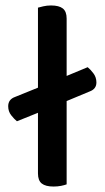

<svg xmlns="http://www.w3.org/2000/svg" viewBox="-20 -677 383 703"><path d="M176 6Q147 6 133 -5Q119 -16 119 -42V-264L42 -233Q32 -241 21 -255Q10 -269 10 -288Q10 -313 35 -322L119 -356V-649Q126 -651 139 -654Q152 -657 167 -657Q196 -657 210 -646Q224 -635 224 -609V-399L301 -431Q311 -423 322 -408.5Q333 -394 333 -375Q333 -351 308 -342L224 -307V-2Q216 1 203.5 3.5Q191 6 176 6Z"/></svg>

Font: Baloo 2 Medium
Style: Regular
Weight: 500
Designer: Sarang Kulkarni and Ek Type
Foundry: Ek Type
Version: Version 1.640;hotconv 1.0.111;makeotfexe 2.5.65597; ttfautoh